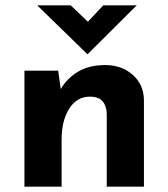

<svg xmlns="http://www.w3.org/2000/svg" viewBox="-20 -703 634 723"><path d="M199 -437 210 -359 208 -366Q231 -407 273 -432.5Q315 -458 376 -458Q438 -458 479.5 -421.5Q521 -385 522 -327V0H382V-275Q381 -304 366.5 -321.5Q352 -339 318 -339Q269 -339 240.5 -293.5Q212 -248 212 -178V0H72V-437ZM246 -683 324 -609 290 -599 369 -683H495L310 -499H309L120 -683Z"/></svg>

Font: Reem Kufi Fun
Style: Bold
Weight: 700
Designer: Khaled Hosny
Version: Version 1.005